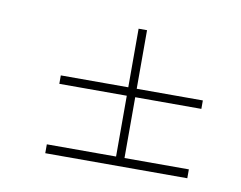

<svg xmlns="http://www.w3.org/2000/svg" viewBox="-47 -604 534 426"><g transform="rotate(10 220.5 -391.0)"><path d="M398 -237V-257H253V-394H402V-413H253V-545H234V-413H82V-394H234V-257H78V-237Z"/></g></svg>

Font: Advent Pro
Style: Thin
Weight: 100
Designer: Andreas Kalpakidis
Foundry: Andreas Kalpakidis
Version: Version 2.002 2007